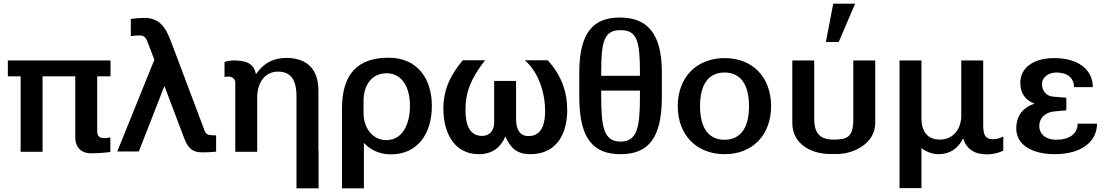

<svg xmlns="http://www.w3.org/2000/svg" viewBox="-20 -831 6080 1051"><path d="M392 -77C392 -34 417 8 477 8C512 8 549 6 584 1V-79C571 -76 560 -75 551 -75C520 -75 512 -91 512 -112V-413H585V-500H23V-413H93V0H213V-413H392Z M622 -2H740L880 -360L987 -78C1009 -19 1033 3 1087 3C1101 3 1145 2 1163 -1V-90C1121 -90 1109 -94 1101 -113L916 -604C884 -691 847 -733 769 -733C751 -733 720 -731 696 -727V-633C716 -636 727 -637 747 -637C767 -637 779 -624 785 -608L825 -504Z M1388 -304C1391 -387 1435 -439 1502 -439C1571 -439 1603 -395 1603 -303V200H1724V-10H1723V-336C1723 -451 1661 -514 1547 -514C1479 -514 1425 -486 1388 -434L1381 -425C1370 -481 1332 -500 1262 -500C1241 -500 1230 -498 1209 -492V-410C1212 -410 1225 -412 1232 -412C1251 -412 1268 -397 1268 -380V0H1388Z M1970 -279C1970 -365 2015 -430 2096 -430C2189 -430 2224 -340 2224 -255V-240C2222 -164 2191 -64 2094 -64C2020 -64 1970 -131 1970 -211ZM1972 200V-49C2012 -5 2066 14 2120 14C2265 14 2344 -98 2344 -251C2344 -398 2267 -515 2107 -515C1939 -515 1852 -427 1852 -237V200Z M2513 -501C2443 -417 2407 -338 2407 -235C2407 -116 2458 13 2602 13C2681 13 2725 -32 2746 -84C2770 -34 2798 13 2882 13C3039 13 3085 -115 3085 -228C3085 -325 3055 -418 2978 -501H2853C2930 -434 2964 -320 2964 -223C2964 -160 2949 -86 2873 -86C2826 -86 2805 -122 2805 -179V-388H2685V-159C2685 -120 2663 -87 2619 -87C2553 -87 2528 -143 2528 -230C2528 -330 2560 -404 2635 -501Z M3483 -335V-300C3483 -132 3467 -56 3377 -56C3287 -56 3271 -131 3271 -300V-335ZM3271 -416V-436C3271 -606 3287 -666 3377 -666C3467 -666 3483 -606 3483 -436V-416ZM3603 -436C3603 -654 3518 -735 3373 -735C3234 -735 3151 -660 3151 -436V-300C3151 -72 3227 13 3377 13C3527 13 3603 -72 3603 -300Z M3690 -250C3690 -92 3793 13 3947 13C4099 13 4201 -92 4201 -250C4201 -408 4100 -513 3947 -513C3793 -513 3690 -408 3690 -250ZM3812 -250C3812 -371 3860 -434 3946 -434C4032 -434 4080 -371 4080 -250C4080 -129 4032 -66 3946 -66C3860 -66 3812 -129 3812 -250Z M4317 -158C4317 -38 4428 12 4522 12H4566C4640 12 4771 -38 4771 -158V-500H4651V-178C4651 -78 4615 -67 4544 -67C4495 -67 4437 -78 4437 -178V-500H4317ZM4661 -811H4541L4501 -601H4571Z M5024 -20C5054 2 5085 13 5118 13C5176 13 5223 -15 5252 -73C5271 -15 5314 14 5382 14C5412 14 5447 7 5472 -7V-84C5455 -75 5436 -69 5415 -69C5377 -69 5362 -88 5362 -145V-500H5242V-200C5242 -124 5198 -67 5124 -67C5056 -67 5024 -113 5024 -183V-500H4904V199H5024Z M5543 -127C5543 -42 5624 13 5754 13C5896 13 5985 -53 5985 -154H5879C5879 -99 5834 -66 5761 -66C5706 -66 5669 -96 5669 -142C5669 -185 5702 -216 5750 -221L5817 -227V-296L5745 -302C5708 -305 5684 -332 5684 -372C5684 -407 5718 -434 5763 -434C5823 -434 5859 -404 5859 -354H5962C5962 -450 5882 -513 5751 -513C5634 -513 5565 -458 5565 -377C5565 -318 5596 -280 5643 -264C5577 -241 5543 -196 5543 -127Z"/></svg>

Font: Perun SemiBold
Style: Regular
Weight: 600
Foundry: Copyright (c) Stefan Peev, Context Ltd, 2016
Version: Version 1.089